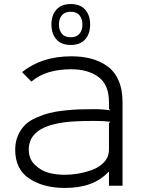

<svg xmlns="http://www.w3.org/2000/svg" viewBox="-20 -917 710 948"><path d="M518 -309 525 -316Q489 -320 451 -320Q390 -320 355 -318Q292 -315 249 -304Q122 -274 122 -178Q122 -131 154 -101.5Q186 -72 223 -63Q260 -54 300 -54Q330 -54 364 -59.5Q398 -65 434.5 -78Q471 -91 494.5 -117Q518 -143 518 -179ZM372.5 -750.5Q387 -768 387 -796Q387 -824 372.5 -841.5Q358 -859 329 -859Q300 -859 285.5 -841.5Q271 -824 271 -796Q271 -768 285.5 -750.5Q300 -733 329 -733Q358 -733 372.5 -750.5ZM585 -414V0H518V-69H516Q444 11 300 11Q195 11 125 -35Q55 -81 55 -178Q55 -217 69 -248.5Q83 -280 104 -300.5Q125 -321 159 -336Q193 -351 224.5 -359Q256 -367 299 -371.5Q342 -376 373 -377Q404 -378 446 -378Q489 -378 525 -372L518 -379V-413Q518 -499 466 -537Q414 -575 332 -575Q205 -575 135 -514L89 -561Q186 -639 332 -639Q384 -639 427.5 -628Q471 -617 507.5 -592Q544 -567 564.5 -521.5Q585 -476 585 -414ZM329 -695Q283 -695 258.5 -722.5Q234 -750 234 -796Q234 -842 258.5 -869.5Q283 -897 329 -897Q376 -897 400.5 -869.5Q425 -842 425 -796Q425 -750 400.5 -722.5Q376 -695 329 -695Z"/></svg>

Font: Sinkin Sans 300 Light
Style: Regular
Weight: 300
Designer: Keith Bates
Foundry: K-Type
Version: Sinkin Sans (version 1.0)  by Keith Bates   •   © 2014   www